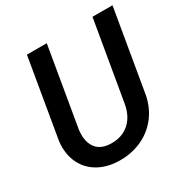

<svg xmlns="http://www.w3.org/2000/svg" viewBox="-164 -852 976 1003"><g transform="rotate(-30 323.5 -350.0)"><path d="M526.9 -710.9H647.5L566.9 -236.3Q556.6 -161.6 517.1 -105.7Q477.5 -49.8 415.8 -19.5Q354 10.7 278.8 10.7Q210.4 10.7 158.4 -15.4Q106.4 -41.5 77.6 -89.8Q48.8 -138.2 48.8 -202.6Q48.8 -220.7 50.8 -235.8L131.3 -710.9H251L170.4 -235.4Q168.5 -222.2 168.5 -206.5Q168.5 -153.3 196 -121.8Q223.6 -90.3 279.8 -88.9Q324.7 -87.4 359.6 -105Q394.5 -122.6 416.3 -155.5Q438 -188.5 445.3 -232.9Z"/></g></svg>

Font: Mardoto Medium
Style: Italic
Weight: 500
Italic angle: -12°
Designer: Christian Robertson, Vahan Hovhannisyan
Foundry: Google
Version: Version 1.000